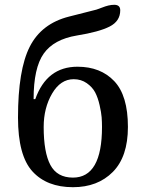

<svg xmlns="http://www.w3.org/2000/svg" viewBox="-20 -780 603 800"><path d="M513 -251Q513 -127 450 -63.5Q387 0 284 0Q175 0 115 -66Q55 -132 55 -290Q55 -489 104 -585.5Q153 -682 268 -711Q280 -714 307.5 -721Q335 -728 356.5 -733.5Q378 -739 382 -740Q389 -742 404 -748Q419 -754 431.5 -757Q444 -760 456 -760Q481 -760 481 -737Q481 -692 437 -669.5Q393 -647 300 -632Q204 -616 162 -556.5Q120 -497 120 -367H127Q175 -502 303 -502Q399 -502 456 -442Q513 -382 513 -251ZM162 -251Q162 -145 190 -92.5Q218 -40 284 -40Q405 -40 405 -251Q405 -272 403.5 -291.5Q402 -311 395 -342Q388 -373 376.5 -395Q365 -417 341.5 -433.5Q318 -450 287 -450Q232 -450 197 -390Q162 -330 162 -251Z"/></svg>

Font: Marmelad
Style: Regular
Weight: 400
Designer: Manvel Shmavonyan
Foundry: Cyreal
Version: Version 1.001;PS 001.001;hotconv 1.0.88;makeotf.lib2.5.64775